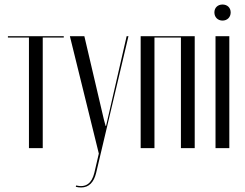

<svg xmlns="http://www.w3.org/2000/svg" viewBox="-20 -655 1084 849"><path d="M262 -495H15V-489H108V0H169V-489H262Z M289 -495 417 24 397 110C386 155 360 176 317 165L315 171C323 173 331 174 339 174C373 174 395 151 405 110L548 -495H540L449 -98H447L439 -128L353 -495Z M602 -495V0H663V-489H780V0H841V-495Z M928 -600C928 -579 943 -564 964 -564C985 -564 1000 -579 1000 -600C1000 -621 985 -635 964 -635C943 -635 928 -621 928 -600ZM933 -495V0H994V-495Z"/></svg>

Font: Moniqa Display
Style: Regular
Weight: 400
Designer: Rajesh Rajput
Foundry: Rajesh Rajput
Version: Version 1.000